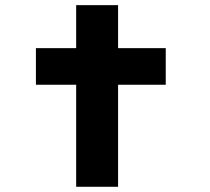

<svg xmlns="http://www.w3.org/2000/svg" viewBox="-20 -715 803 735"><path d="M271.6 0V-695.3H432V0ZM117.5 -390.6V-530.7H614.5V-390.6Z"/></svg>

Font: Lexend Zetta
Style: Regular
Weight: 400
Designer: Bonnie Shaver-Troup, Thomas Jockin
Foundry: Lexend
Version: Version 1.007